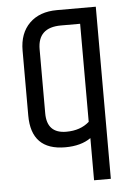

<svg xmlns="http://www.w3.org/2000/svg" viewBox="-52 -609 551 798"><g transform="rotate(-5 223.5 -210.0)"><path d="M307 -504H227Q130 -504 130 -413V-146Q130 -62 211 -62Q270 -62 307 -95ZM216 -569H378V149H308V-27Q267 2 201 2Q59 2 59 -143V-414Q59 -486 101 -527.5Q143 -569 216 -569Z"/></g></svg>

Font: Khand
Style: Regular
Weight: 400
Designer: Devanagari: Sanchit Sawaria, Jyotish Sonowal; Latin: Satya Rajpurohit
Foundry: Indian Type Foundry
Version: Version 1.100;PS 1.0;hotconv 1.0.78;makeotf.lib2.5.61930; tt